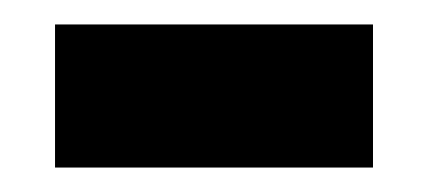

<svg xmlns="http://www.w3.org/2000/svg" viewBox="-20 -351 350 157"><path d="M25 -214V-331H285V-214Z"/></svg>

Font: Noto Serif ExtraBold
Style: Regular
Weight: 800
Designer: Monotype Design Team
Foundry: Monotype Imaging Inc.
Version: Version 2.014